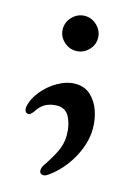

<svg xmlns="http://www.w3.org/2000/svg" viewBox="-103 -513 521 759"><g transform="rotate(15 157.0 -133.5)"><path d="M149 -459Q178 -459 199.5 -437.5Q221 -416 221 -387Q221 -358 199.5 -337Q178 -316 149 -316Q120 -316 98.5 -337Q77 -358 77 -387Q77 -416 98.5 -437.5Q120 -459 149 -459ZM17 -51Q23 -85 49 -117Q75 -149 111 -169.5Q147 -190 182 -190Q220 -190 245 -167Q270 -144 282 -109Q294 -74 294 -36Q294 5 277.5 47Q261 89 233.5 124.5Q206 160 173 183Q168 187 162.5 189.5Q157 192 152 192Q146 192 142 189Q136 185 136 176Q136 170 138.5 163.5Q141 157 144 153Q168 118 184.5 85Q201 52 201 15Q201 -26 185.5 -57Q170 -88 135 -88Q110 -88 89.5 -78Q69 -68 53 -43Q49 -37 42.5 -31Q36 -25 28 -27Q21 -29 18.5 -36.5Q16 -44 17 -51Z"/></g></svg>

Font: Triodion
Style: Regular
Weight: 400
Version: Version 1.201; ttfautohint (v1.8.4.7-5d5b)